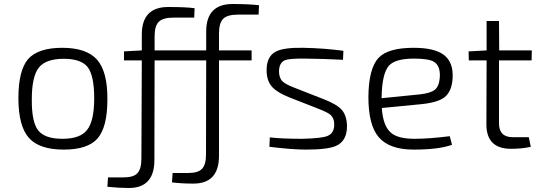

<svg xmlns="http://www.w3.org/2000/svg" viewBox="-20 -736 2688 960"><path d="M465 -438Q518 -378 517 -239Q517 -101 468 -44Q419 12 299 12Q177 12 125 -46Q72 -105 72 -245Q72 -383 120 -440Q170 -497 291 -497Q412 -497 465 -438ZM175 -399Q139 -355 139 -239Q138 -126 171 -84Q204 -42 292 -42Q381 -42 415 -86Q451 -130 451 -245Q451 -358 418 -401Q385 -442 299 -442Q210 -442 175 -399Z M1171 -663Q1118 -663 1097 -643Q1075 -622 1075 -569V-484H1238V-434H1075V45Q1074 182 947 182Q888 182 840 176L843 129H920Q970 129 989 109Q1010 89 1010 36L1011 -434H753L752 66Q751 204 624 204Q577 204 517 198L520 151H597Q647 151 666 131Q687 110 687 57L689 -434H600V-479L689 -484V-563Q689 -701 821 -701Q908 -701 953 -695L951 -648H849Q796 -648 775 -628Q753 -608 753 -554V-484H1011V-578Q1011 -716 1143 -716Q1219 -716 1275 -710L1273 -663Z M1422 -251Q1366 -274 1342 -300Q1313 -331 1313 -385Q1313 -454 1359 -478Q1399 -499 1497 -497Q1601 -495 1697 -482L1695 -437Q1604 -442 1506 -443Q1428 -444 1405 -435Q1376 -423 1375 -380Q1375 -346 1393 -329Q1407 -315 1448 -299L1601 -239Q1662 -215 1686 -190Q1714 -160 1715 -106Q1715 -31 1661 -7Q1620 12 1510 12Q1441 12 1327 -2L1329 -49Q1391 -42 1491 -42Q1586 -44 1617 -56Q1651 -70 1651 -112Q1652 -145 1631 -163Q1618 -174 1575 -191Z M2240 -12Q2174 12 2048 12Q1926 12 1873 -51Q1822 -111 1822 -251Q1823 -395 1874 -448Q1922 -497 2048 -497Q2153 -497 2200 -461Q2248 -424 2243 -344Q2239 -279 2203 -250Q2168 -223 2085 -215L1889 -196Q1895 -106 1935 -72Q1970 -42 2053 -42Q2124 -42 2229 -55ZM2078 -264Q2133 -270 2154 -287Q2176 -305 2179 -349Q2183 -408 2148 -428Q2122 -443 2050 -443Q1957 -443 1925 -408Q1890 -369 1888 -249V-245Z M2475 -119Q2475 -50 2544 -50H2624L2634 -2Q2591 8 2535 8Q2412 8 2412 -114L2413 -434H2324L2323 -479L2413 -484V-631H2475L2476 -484H2639L2638 -434H2475Z"/></svg>

Font: Taylor Sans Light
Style: Regular
Weight: 300
Italic angle: -8°
Designer: Natanael Gama
Version: Version 1.001 September 8, 2015